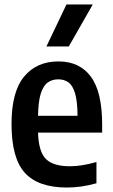

<svg xmlns="http://www.w3.org/2000/svg" viewBox="-20 -828 503 858"><path d="M278.5 10Q151.5 10 91.5 -55.2Q31.5 -120.5 31.5 -274Q31.5 -417.5 87.5 -485.5Q143.5 -553.5 241.5 -553.5Q335.5 -553.5 386 -485.5Q436.5 -417.5 436.5 -271V-235.5H150Q152.5 -149.5 185.5 -117.2Q218.5 -85 292.5 -85Q319.5 -85 348.8 -89.8Q378 -94.5 411 -104V-9Q374.5 1 343 5.5Q311.5 10 278.5 10ZM240.5 -473.5Q214 -473.5 194 -459.8Q174 -446 162.5 -410.8Q151 -375.5 150 -310.5H326.5Q326 -375.5 315.5 -410.8Q305 -446 286 -459.8Q267 -473.5 240.5 -473.5ZM187.5 -620.5 277 -808H394.5L287.5 -620.5Z"/></svg>

Font: Encode Sans Condensed SemiBold
Style: Regular
Weight: 600
Width: 3
Designer: Multiple Designers
Foundry: Impallari Type
Version: Version 3.000; ttfautohint (v1.8.3) -l 8 -r 50 -G 200 -x 14 